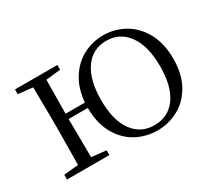

<svg xmlns="http://www.w3.org/2000/svg" viewBox="-106 -729 1057 945"><g transform="rotate(-30 423.0 -256.0)"><path d="M721 -254Q721 -368 676 -431.5Q631 -495 553 -495Q475 -495 430.5 -431.5Q386 -368 386 -254Q386 -140 430.5 -78Q475 -16 553 -16Q632 -16 676.5 -78Q721 -140 721 -254ZM310 -254H201L203 -36L286 -27V0H45V-27L128 -35L130 -227V-285L128 -476L45 -485V-512H286V-485L203 -476L201 -284H311Q317 -361 352 -416Q387 -471 440 -498.5Q493 -526 553 -526Q617 -526 672.5 -495Q728 -464 762 -402.5Q796 -341 796 -255Q796 -168 762.5 -107.5Q729 -47 673.5 -16.5Q618 14 553 14Q488 14 432.5 -16.5Q377 -47 343.5 -107.5Q310 -168 310 -254Z"/></g></svg>

Font: GL-CurulMinamoto Light
Style: Regular
Weight: 300
Designer: Eunice (kana); Ryoko NISHIZUKA 西塚涼子 (ideographs); Frank Grießhammer (Latin, Greek & Cyrillic); Wenlong ZHANG
Foundry: Gutenberg Labo; Adobe
Version: Version 1.002